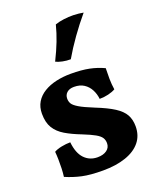

<svg xmlns="http://www.w3.org/2000/svg" viewBox="-136 -804 739 896"><g transform="rotate(-20 233.5 -355.5)"><path d="M394.6 -435.6Q393.6 -409.8 394 -382.5Q394.4 -355.2 398.4 -329.2Q384.2 -320.8 362.8 -315.7Q341.4 -310.6 319 -310.6Q316.4 -335.6 305.2 -357Q294 -378.4 274.2 -391.4Q254.4 -404.4 225 -404.4Q202.4 -404.4 189.6 -393Q176.8 -381.6 176.8 -363.2Q176.8 -349.2 183.4 -338Q190 -326.8 212.6 -313.2Q235.2 -299.6 284.4 -279.8Q340.8 -257.4 373.3 -236.5Q405.8 -215.6 419.4 -191.2Q433 -166.8 433 -133.2Q433 -87.6 407.2 -55.9Q381.4 -24.2 333.3 -7.6Q285.2 9 220 9Q157.6 9 117 0.1Q76.4 -8.8 37.6 -25.6Q40.2 -44.6 41 -67.3Q41.8 -90 41.3 -111.8Q40.8 -133.6 39.2 -149.6Q53.2 -158 76.4 -162.6Q99.6 -167.2 120.6 -167.2Q126.4 -112 152.2 -84.9Q178 -57.8 217.4 -57.8Q245.8 -57.8 263.2 -70.4Q280.6 -83 280.6 -105Q280.6 -120.6 273 -132.4Q265.4 -144.2 245.1 -155.7Q224.8 -167.2 185.8 -182.8Q139.6 -200.6 107.7 -219.6Q75.8 -238.6 58.9 -266.1Q42 -293.6 42 -337.2Q42 -370.4 56.8 -394.8Q71.6 -419.2 98 -435.3Q124.4 -451.4 158.8 -459.2Q193.2 -467 231.4 -467Q285.4 -467 323.3 -459.2Q361.2 -451.4 394.6 -435.6ZM255.6 -530.4Q235.8 -530 215.5 -534.2Q195.2 -538.4 183 -544.8Q205.8 -590.8 220.7 -629.4Q235.6 -668 245.6 -707.2Q265.8 -714.2 289.7 -717.2Q313.6 -720.2 336.4 -719.8Q350.2 -719.4 363.4 -718Q376.6 -716.6 386.4 -714.6Q349.8 -671.2 316 -623.8Q282.2 -576.4 255.6 -530.4Z"/></g></svg>

Font: Vollkorn
Style: Regular
Weight: 400
Designer: Friedrich Althausen
Foundry: Friedrich Althausen
Version: Version 4.104